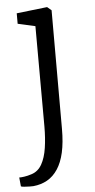

<svg xmlns="http://www.w3.org/2000/svg" viewBox="-67 -601 436 878"><g transform="rotate(-5 150.5 -162.0)"><path d="M50 243Q45 243.5 32.5 243.2Q20 243 8 242Q-4 241 -7 239L-11 198Q-3.5 198.5 12.2 196.2Q28 194 46 188Q76.5 178.5 93.5 148.5Q110.5 118.5 117.2 73.8Q124 29 124 -25L123 -485L43 -503V-551L182 -567H184L203 -551V-6Q203 56 192.8 101.5Q182.5 147 162.5 177.2Q142.5 207.5 114.2 223.5Q86 239.5 50 243Z"/></g></svg>

Font: Merriweather Light
Style: Regular
Weight: 300
Designer: Eben Sorkin
Foundry: Eben Sorkin
Version: Version 2.100